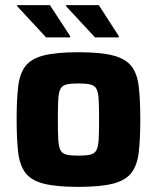

<svg xmlns="http://www.w3.org/2000/svg" viewBox="-20 -722 613 750"><path d="M286 8Q200 8 151 -4.5Q102 -17 79.5 -46.5Q57 -76 51 -127Q45 -178 45 -256Q45 -333 51 -384Q57 -435 79.5 -464Q102 -493 151 -505.5Q200 -518 286 -518Q372 -518 421 -505.5Q470 -493 493 -464Q516 -435 522 -384Q528 -333 528 -256Q528 -178 522 -127Q516 -76 493 -46.5Q470 -17 421 -4.5Q372 8 286 8ZM286 -114Q316 -114 333 -118Q350 -122 357 -136Q364 -150 365.5 -178.5Q367 -207 367 -256Q367 -304 365.5 -332.5Q364 -361 357 -374.5Q350 -388 333 -392Q316 -396 286 -396Q256 -396 239.5 -392Q223 -388 216 -374.5Q209 -361 207.5 -332.5Q206 -304 206 -256Q206 -207 207.5 -178.5Q209 -150 216 -136Q223 -122 239.5 -118Q256 -114 286 -114ZM444 -576H351L238 -698V-702H366L444 -581ZM254 -576H160L47 -698V-702H175L254 -581Z"/></svg>

Font: Saira
Style: Bold
Weight: 700
Designer: Hector Gatti with collaboration of the Omnibus-Type team
Foundry: Omnibus-Type
Version: Version 1.100; ttfautohint (v1.8.3)